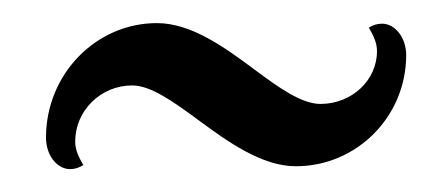

<svg xmlns="http://www.w3.org/2000/svg" viewBox="-20 -285 373 167"><path d="M45.4 -161.9C45.4 -188.7 67.6 -210.7 95 -210.7C111.1 -210.7 130.9 -196.5 152.1 -180.9C178.2 -161.6 207.8 -140.4 237.3 -140.4C290.3 -140.4 333.3 -183.6 333.3 -237.1C333.3 -252.2 323.7 -264.4 312.3 -264.4C308.1 -264.4 304.4 -263.2 300.8 -261C304.7 -254.2 307.9 -248 307.9 -240.5C307.9 -215.1 285.9 -194.6 258.8 -194.6C242.4 -194.6 222.9 -208.5 201.9 -224.1C176 -243.4 146.7 -264.9 116.5 -264.9C63.2 -264.9 20 -220.2 20 -165.3C20 -150.1 29.5 -137.9 41 -137.9C45.2 -137.9 48.8 -139.2 52.5 -141.4C48.6 -148.2 45.4 -154.3 45.4 -161.9Z"/></svg>

Font: RisaltypS01
Style: Medium
Weight: 500
Italic angle: -9°
Designer: gluk
Foundry: gluk
Version: Version 0.24